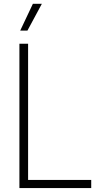

<svg xmlns="http://www.w3.org/2000/svg" viewBox="-20 -964 490 984"><path d="M79.5 0V-740H124V-42H447.5V0ZM83.5 -807 148.5 -944.5H194.5L120.5 -807Z"/></svg>

Font: Encode Sans Condensed ExLight
Style: Regular
Weight: 275
Width: 3
Designer: Multiple Designers
Foundry: Impallari Type
Version: Version 2.000